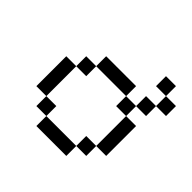

<svg xmlns="http://www.w3.org/2000/svg" viewBox="-145 -707 851 851"><g transform="rotate(45 281.0 -281.0)"><path d="M62.5 -312.5V-125H125V-312.5ZM125 -62.5H187.5V-125H125ZM125 -312.5H187.5V-375H125ZM187.5 0H375V-62.5H187.5ZM187.5 -375H375V-437.5H187.5ZM375 -62.5H437.5V-125H375ZM375 -312.5H437.5V-375H375ZM437.5 -125H500V-312.5H437.5ZM437.5 -375H500V-437.5H437.5ZM437.5 -500H500V-562.5H437.5ZM500 -437.5H562.5V-500H500Z"/></g></svg>

Font: ChillMoonMono
Style: Regular
Weight: 400
Designer: Warren2060
Foundry: ChillType
Version: Version 1.000;Glyphs 3.1.1 (3135)